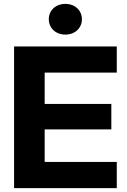

<svg xmlns="http://www.w3.org/2000/svg" viewBox="-20 -966 651 986"><path d="M52.3 -727.5H579.7V-593.2H209.4V-432.4H551.7V-301.6H209.4V-134.4H579.7V0H52.3ZM230.6 -867.3Q230.6 -889.6 241.5 -907.7Q252.4 -925.7 271.9 -935.9Q291.4 -946.1 315.6 -946.1Q339.8 -946.1 359.3 -935.9Q378.8 -925.7 389.7 -907.7Q400.7 -889.6 400.7 -867.3Q400.7 -845 389.7 -826.9Q378.8 -808.7 359.3 -798.5Q339.8 -788.3 315.6 -788.3Q291.4 -788.3 271.9 -798.5Q252.4 -808.7 241.5 -826.9Q230.6 -845 230.6 -867.3Z"/></svg>

Font: Intratopia Thin
Style: Regular
Weight: 100
Designer: Rasmus Andersson
Foundry: rsms
Version: Version 3.000;Glyphs 3.2.3 (3260)